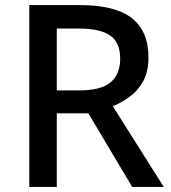

<svg xmlns="http://www.w3.org/2000/svg" viewBox="-20 -734 673 754"><path d="M295 -714Q432 -714 497.5 -663Q563 -612 563 -508Q563 -453 542.5 -415.5Q522 -378 490 -354.5Q458 -331 423 -317L623 0H499L327 -289H203V0H95V-714ZM288 -622H203V-379H293Q376 -379 414 -410.5Q452 -442 452 -504Q452 -568 412 -595Q372 -622 288 -622Z"/></svg>

Font: Noto Sans Gurmukhi UI Medium
Style: Regular
Weight: 500
Designer: Jelle Bosma - Monotype Design Team
Foundry: Monotype Imaging Inc.
Version: Version 2.004; ttfautohint (v1.8.4.7-5d5b)